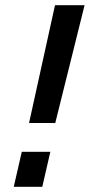

<svg xmlns="http://www.w3.org/2000/svg" viewBox="-20 -720 346 740"><path d="M92 -246 192 -700H306L193 -246ZM33 0 64 -135H174L143 0Z"/></svg>

Font: Titillium Web SemiBold
Style: Italic
Weight: 600
Italic angle: -13°
Version: Version 1.002;PS 57.000;hotconv 1.0.70;makeotf.lib2.5.55311